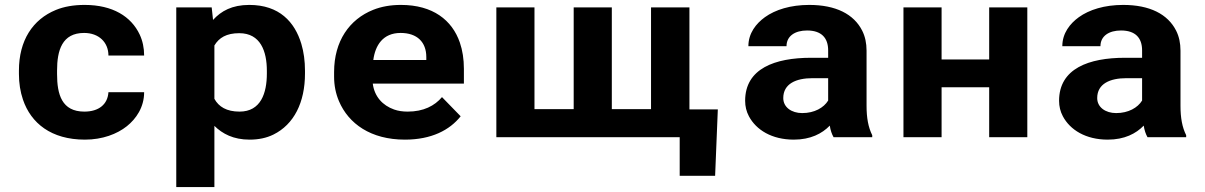

<svg xmlns="http://www.w3.org/2000/svg" viewBox="-20 -558 4901 781"><path d="M212.1 -257V-271C212.1 -352.7 232.2 -424 322.1 -424C381.8 -424 421.1 -386.1 421.1 -332H566.3C566.3 -363.3 560.2 -391.8 548.2 -417.5C513.6 -490.9 438.4 -538 324.3 -538C279.6 -538 240.5 -531.2 207.2 -517.5C113 -478.9 57 -393.3 57 -271V-257C57 -219.7 62.5 -184.8 73.5 -152.5C106 -57 188.2 10 325.4 10C397 10 456.4 -13 495.9 -44.5C533.8 -74.8 566.3 -121.6 566.3 -183H421.1C418 -133.1 381.4 -104 323.2 -104C231.3 -104 212.1 -173.8 212.1 -257Z M846.6 -477 841.1 -528H697V203H852.1V-46C884.8 -13.8 929.5 10 995.1 10C1031.8 10 1064 3.2 1091.9 -10.5C1176 -51.8 1220.6 -141.5 1220.6 -259V-270C1220.6 -310 1215.6 -346.5 1205.8 -379.5C1179 -468.6 1116.2 -538 994 -538C923.8 -538 879.6 -513.2 846.6 -477ZM954.4 -104C901.5 -104 869.7 -124 852.1 -156V-373C870.8 -404.3 900.8 -423 953.3 -423C1039.7 -423 1065.5 -349.4 1065.5 -270V-259C1065.5 -179.5 1041.2 -104 954.4 -104Z M1853.8 -85 1777.9 -163C1747.9 -127.5 1702.7 -104 1638.2 -104C1617.7 -104 1599.3 -106.8 1583.2 -112.5C1536.3 -129 1503 -165.2 1496.3 -218H1867V-278C1867 -317.3 1861.5 -353 1850.5 -385C1819.2 -476 1740.9 -538 1610.7 -538C1568.9 -538 1531.3 -531.3 1498 -518C1401.2 -479.4 1339 -390.5 1339 -265V-246C1339 -210.7 1345.6 -177.5 1358.8 -146.5C1397.8 -54.9 1488 10 1627.2 10C1734.8 10 1809.1 -28.7 1853.8 -85ZM1714.1 -326V-314H1498.5C1506.3 -373.1 1537.3 -424 1609.6 -424C1676.8 -424 1714.1 -386.6 1714.1 -326Z M2154.1 -528H1999V0H2744.8V157H2888.9L2899.9 -113H2784.4V-528H2628.2V-114H2468.7V-528H2313.6V-114H2154.1Z M3504.9 -128V-352C3504.9 -382.7 3499 -409.7 3487.3 -433C3453.2 -500.8 3379.5 -538 3271.7 -538C3195.6 -538 3133.7 -518.5 3091.3 -488C3055.6 -462.2 3024.2 -423.1 3024.2 -370H3179.3C3179.3 -411.9 3214.5 -434 3262.9 -434C3321 -434 3348.7 -404.3 3348.7 -353V-323H3279.4C3132.3 -323 3011 -279.4 3011 -148C3011 -125.3 3016.1 -104.3 3026.4 -85C3055.8 -29.6 3119.6 10 3209 10C3276.9 10 3324 -14.5 3355.3 -47C3358.2 -28.3 3363.4 -12.7 3370.7 0H3528V-8C3511.7 -40.6 3504.9 -78.8 3504.9 -128ZM3166.1 -159C3166.1 -217.5 3218.3 -240 3284.9 -240H3348.7V-149C3330.9 -119.9 3293 -98 3243.1 -98C3200 -98 3166.1 -121.6 3166.1 -159Z M4158.8 0V-528H4003.7V-316H3810.1V-528H3655V0H3810.1V-203H4003.7V0Z M4781.9 -128V-352C4781.9 -382.7 4776 -409.7 4764.3 -433C4730.2 -500.8 4656.5 -538 4548.7 -538C4472.6 -538 4410.7 -518.5 4368.3 -488C4332.6 -462.2 4301.2 -423.1 4301.2 -370H4456.3C4456.3 -411.9 4491.5 -434 4539.9 -434C4598 -434 4625.7 -404.3 4625.7 -353V-323H4556.4C4409.3 -323 4288 -279.4 4288 -148C4288 -125.3 4293.1 -104.3 4303.4 -85C4332.8 -29.6 4396.6 10 4486 10C4553.9 10 4601 -14.5 4632.3 -47C4635.2 -28.3 4640.4 -12.7 4647.7 0H4805V-8C4788.7 -40.6 4781.9 -78.8 4781.9 -128ZM4443.1 -159C4443.1 -217.5 4495.3 -240 4561.9 -240H4625.7V-149C4607.9 -119.9 4570 -98 4520.1 -98C4477 -98 4443.1 -121.6 4443.1 -159Z"/></svg>

Font: Asimov
Style: Wid
Weight: 500
Designer: Google
Version: Version 2.000980; 2014